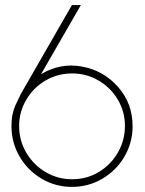

<svg xmlns="http://www.w3.org/2000/svg" viewBox="-20 -720 570 753"><path d="M262 13Q198 13 143.5 -19Q89 -51 57 -105.8Q25 -160.5 25 -225Q25 -251 29 -270.5Q33 -290 40 -306Q47 -322 61.5 -351Q61.5 -351 61.8 -351.2Q62 -351.5 62 -352L262 -700H297L141 -429Q217 -474.5 301.5 -459Q386 -443.5 443 -379Q500 -314.5 500 -225Q500 -160.5 468 -105.8Q436 -51 381.2 -19Q326.5 13 262 13ZM262 -17Q321 -17 368.5 -46Q416 -75 443 -123Q470 -171 470 -226Q470 -282 442 -329.2Q414 -376.5 366.5 -404.2Q319 -432 263 -432Q205.5 -432 157.8 -403.8Q110 -375.5 82.5 -328Q55 -280.5 55 -226Q55 -168.5 83.5 -120.5Q112 -72.5 159.5 -44.8Q207 -17 262 -17Z"/></svg>

Font: Urbanist
Style: Regular
Weight: 400
Designer: Corey Hu
Foundry: Corey Hu
Version: Version 1.2; befe77262ef67d88f1d94aa3d2e49ef1327b4483